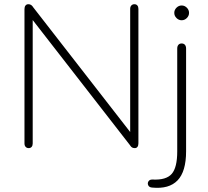

<svg xmlns="http://www.w3.org/2000/svg" viewBox="-20 -696 987 910"><path d="M96 -16V-653Q96 -664 101 -670Q106 -676 114 -676Q119 -676 123 -674.5Q127 -673 130.5 -670Q134 -667 137 -662L619 -42H597V-654Q597 -664 602.5 -670Q608 -676 617 -676Q626 -676 631 -670Q636 -664 636 -654V-17Q636 -6 631.5 0Q627 6 619 6Q612 6 607 3.5Q602 1 598 -5L596 -8L114 -628H135V-16Q135 -6 130 0Q125 6 116 6Q107 6 101.5 0Q96 -6 96 -16ZM704 155Q768 158 794 128Q820 98 820 22V-466Q820 -477 825.5 -483.5Q831 -490 841 -490Q851 -490 856.5 -483.5Q862 -477 862 -466V21Q862 117 821.5 159Q781 201 701 193Q687 192 682.5 182Q678 172 684 163Q690 154 704 155ZM806 -635Q806 -649 816.5 -659.5Q827 -670 841 -670Q855 -670 865.5 -659.5Q876 -649 876 -635Q876 -621 865.5 -610.5Q855 -600 841 -600Q827 -600 816.5 -610.5Q806 -621 806 -635Z"/></svg>

Font: SN Pro Thin
Style: Regular
Weight: 200
Designer: Tobias Whetton
Foundry: Supernotes
Version: Version 1.003;Glyphs 3.3 (3324)